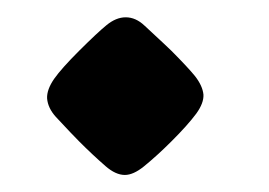

<svg xmlns="http://www.w3.org/2000/svg" viewBox="-20 -440 312 223"><path d="M71.8 -380.9Q93.3 -402.3 103.5 -410.6Q114.7 -419.9 126 -419.9Q137.7 -419.9 147.9 -410.2Q174.8 -385.3 179.2 -380.9Q198.2 -361.8 206.5 -351.6Q215.3 -340.3 216.3 -330.1Q216.8 -320.3 208 -308.1Q197.8 -294.4 179.2 -275.9Q162.6 -259.3 147 -246.6Q134.8 -236.8 125 -236.8Q114.3 -236.8 102.5 -247.1Q86.9 -260.7 71.8 -275.9Q65.4 -282.2 44.9 -304.2Q35.6 -314.5 34.7 -325.7Q34.2 -335.9 43 -348.6Q51.3 -360.4 71.8 -380.9Z"/></svg>

Font: SimahzazaarabicW05-Regular
Style: Regular
Weight: 400
Designer: Ahmed zaza
Foundry: Ahmed zaza
Version: Version 1.001